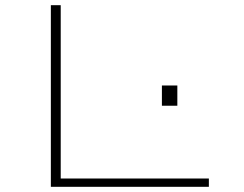

<svg xmlns="http://www.w3.org/2000/svg" viewBox="-20 -720 940 740"><path d="M176 0V-700H214V-32H785V0ZM604 -390.5H663.5V-312.5H604Z"/></svg>

Font: Trispace Expanded Thin
Style: Regular
Weight: 100
Width: 7
Designer: Tyler Finck
Foundry: Etcetera Type Company
Version: Version 1.210; ttfautohint (v1.8.3)